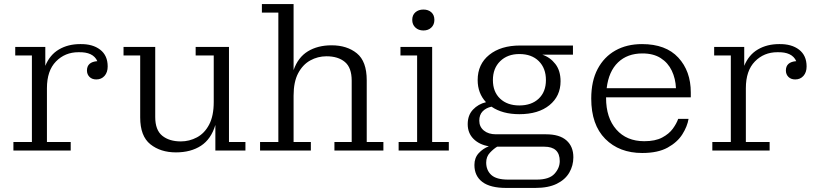

<svg xmlns="http://www.w3.org/2000/svg" viewBox="-20 -741 4033 945"><path d="M46 0V-42H137V-468H55V-510H203V-417Q225 -471 270 -497.5Q315 -524 375 -524Q436 -525 473 -496.5Q510 -468 510 -414Q510 -385 494.5 -367.5Q479 -350 454 -350Q433 -350 420.5 -362.5Q408 -375 408 -394Q408 -436 459 -440Q439 -486 366 -484Q300 -484 255.5 -438.5Q211 -393 211 -307V-42H328V0Z M846 9Q770 9 720 -31Q670 -71 670 -163V-468H588V-510H744V-165Q744 -101 778.5 -73Q813 -45 870 -45Q912 -45 949.5 -65Q987 -85 1009.5 -128Q1032 -171 1032 -239V-468H943V-510H1107V-42H1188V0H1040V-126Q1019 -56 969 -23.5Q919 9 846 9Z M1260 0V-42H1350V-679H1269V-721H1425V-396Q1447 -459 1495.5 -488.5Q1544 -518 1612 -518Q1688 -518 1736.5 -478.5Q1785 -439 1785 -346V-42H1867V0H1626V-42H1711V-344Q1711 -408 1677.5 -436Q1644 -464 1587 -464Q1544 -464 1507 -443.5Q1470 -423 1447.5 -380.5Q1425 -338 1425 -270V-42H1510V0Z M2064 -591Q2040 -591 2024.5 -605.5Q2009 -620 2009 -643Q2009 -667 2024.5 -680.5Q2040 -694 2064 -694Q2088 -694 2103 -680.5Q2118 -667 2118 -643Q2118 -620 2103 -605.5Q2088 -591 2064 -591ZM1942 0V-42H2033V-468H1951V-510H2107V-42H2189V0Z M2472 184Q2393 184 2354 154.5Q2315 125 2315 71Q2315 36 2336 13Q2357 -10 2386 -21Q2339 -29 2310.5 -57.5Q2282 -86 2282 -130Q2282 -174 2308 -201.5Q2334 -229 2372 -238Q2331 -282 2331 -347Q2331 -425 2388 -471Q2445 -517 2540 -517H2800V-472H2649Q2688 -459 2713.5 -426Q2739 -393 2739 -341Q2739 -268 2684.5 -223.5Q2630 -179 2536 -179Q2453 -179 2399 -216Q2372 -210 2355.5 -193Q2339 -176 2339 -147Q2339 -117 2361.5 -98.5Q2384 -80 2421 -80H2668Q2734 -80 2768 -50Q2802 -20 2802 33Q2802 74 2782 108.5Q2762 143 2720.5 163.5Q2679 184 2614 184ZM2536 -222Q2596 -222 2631.5 -255.5Q2667 -289 2667 -347Q2667 -405 2632 -440Q2597 -475 2536 -475Q2478 -475 2442 -440Q2406 -405 2406 -347Q2406 -289 2441.5 -255.5Q2477 -222 2536 -222ZM2481 143H2621Q2683 143 2709 114.5Q2735 86 2735 52Q2735 -19 2659 -19H2427Q2410 -9 2391.5 10.5Q2373 30 2373 59Q2373 97 2398 120Q2423 143 2481 143Z M3141 12Q3028 12 2959 -57.5Q2890 -127 2890 -256Q2890 -342 2921.5 -401.5Q2953 -461 3009 -492.5Q3065 -524 3140 -524Q3257 -524 3318.5 -457.5Q3380 -391 3380 -286V-262H2963V-259Q2963 -161 3013.5 -103.5Q3064 -46 3151 -46Q3205 -46 3239 -64Q3273 -82 3291.5 -107.5Q3310 -133 3318 -156H3369Q3363 -119 3338.5 -80Q3314 -41 3266 -14.5Q3218 12 3141 12ZM3307 -307Q3305 -354 3286.5 -393Q3268 -432 3232 -455Q3196 -478 3142 -478Q3068 -478 3022 -434Q2976 -390 2966 -307Z M3486 0V-42H3577V-468H3495V-510H3643V-417Q3665 -471 3710 -497.5Q3755 -524 3815 -524Q3876 -525 3913 -496.5Q3950 -468 3950 -414Q3950 -385 3934.5 -367.5Q3919 -350 3894 -350Q3873 -350 3860.5 -362.5Q3848 -375 3848 -394Q3848 -436 3899 -440Q3879 -486 3806 -484Q3740 -484 3695.5 -438.5Q3651 -393 3651 -307V-42H3768V0Z"/></svg>

Font: Montagu Slab 16pt Light
Style: Regular
Weight: 300
Designer: Florian Karsten
Foundry: Florian Karsten
Version: Version 1.000; ttfautohint (v1.8.3)